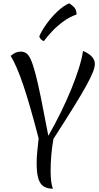

<svg xmlns="http://www.w3.org/2000/svg" viewBox="-20 -1117 601 1168"><path d="M305 -272Q288 -175 288 -78Q288 -2 302 31Q270 31 247.5 18Q225 5 214 -28.5Q203 -62 203 -124Q203 -139 203.5 -154.5Q204 -170 207 -198Q210 -226 215 -275Q163 -476 122.5 -596.5Q82 -717 45 -777Q61 -791 75.5 -797Q90 -803 106 -803Q125 -803 140 -793Q155 -783 168 -753.5Q181 -724 196 -667.5Q211 -611 229.5 -519.5Q248 -428 274 -291Q314 -360 349.5 -432.5Q385 -505 413.5 -574.5Q442 -644 460.5 -704Q479 -764 485 -807Q557 -777 557 -728Q557 -709 545 -678Q533 -647 505 -596Q477 -545 428 -466Q379 -387 305 -272ZM219 -896Q234 -931 263.5 -972Q293 -1013 329.5 -1047.5Q366 -1082 401 -1097Q411 -1091 428 -1076Q445 -1061 446 -1029Q405 -1015 367 -987.5Q329 -960 298 -927.5Q267 -895 247 -867Q237 -870 229 -878Q221 -886 219 -896Z"/></svg>

Font: Merienda Light
Style: Regular
Weight: 300
Designer: Eduardo Rodriguez Tunni
Foundry: Eduardo Rodriguez Tunni
Version: Version 2.001; ttfautohint (v1.8.4.7-5d5b)